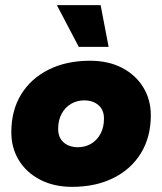

<svg xmlns="http://www.w3.org/2000/svg" viewBox="-20 -716 630 746"><path d="M260 10Q190 10 136.5 -17.5Q83 -45 53.5 -93Q24 -141 24 -202Q24 -287 62 -349Q100 -411 169 -445.5Q238 -480 330 -480Q401 -480 454 -452.5Q507 -425 536.5 -377Q566 -329 566 -268Q566 -184 528 -121.5Q490 -59 421 -24.5Q352 10 260 10ZM283 -144Q311 -144 334 -157.5Q357 -171 370.5 -196Q384 -221 384 -255Q384 -289 362.5 -307.5Q341 -326 307 -326Q279 -326 256 -312.5Q233 -299 219.5 -274Q206 -249 206 -215Q206 -181 227.5 -162.5Q249 -144 283 -144ZM286 -534 201 -696H371L402 -534Z"/></svg>

Font: Gantari Black
Style: Italic
Weight: 900
Italic angle: -10°
Version: Version 1.000